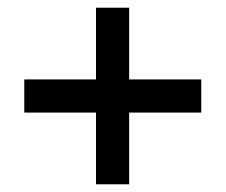

<svg xmlns="http://www.w3.org/2000/svg" viewBox="-20 -605 585 498"><path d="M43 -313V-399H229V-585H315V-399H502V-313H315V-127H229V-313Z"/></svg>

Font: Volkhov
Style: Bold
Weight: 700
Designer: Cyreal (www.cyreal.org)
Foundry: Cyreal (www.cyreal.org)
Version: Version 1.010